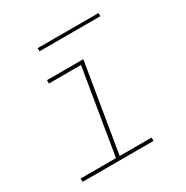

<svg xmlns="http://www.w3.org/2000/svg" viewBox="-157 -811 914 943"><g transform="rotate(-30 300.0 -339.5)"><path d="M447 0H45L44 -19H245L325 -501H143V-520H349L266 -19H447ZM182 -661V-679H527V-661Z"/></g></svg>

Font: Iosevka Thin Extended Oblique
Style: Regular
Weight: 100
Width: 7
Italic angle: -9°
Monospace: yes
Designer: Belleve Invis
Foundry: Belleve Invis
Version: Version 32.5.0; ttfautohint (v1.8.4)